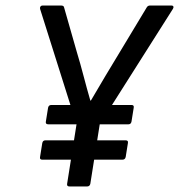

<svg xmlns="http://www.w3.org/2000/svg" viewBox="-20 -675 648 695"><path d="M232 0Q221 0 223 -10L257 -225L125 -643Q124 -648 126.5 -651.5Q129 -655 134 -655H201Q211 -655 212 -648L258 -487Q271 -444 282.5 -400Q294 -356 307 -311H309Q335 -356 361.5 -400Q388 -444 414 -487L511 -648Q515 -655 523 -655H601Q606 -655 607.5 -651.5Q609 -648 606 -643L341 -225L307 -10Q305 0 295 0ZM133 -97Q123 -97 125 -107L133 -157Q135 -167 144 -167H435Q445 -167 443 -157L435 -107Q433 -97 423 -97ZM155 -225Q144 -225 146 -235L154 -285Q156 -295 166 -295H456Q466 -295 464 -285L456 -235Q454 -225 445 -225Z"/></svg>

Font: Sofia Sans Hairline
Style: Italic
Weight: 1
Italic angle: -9°
Designer: Botio Nikoltchev, Ani Petrova
Foundry: lettersoup
Version: Version 4.102